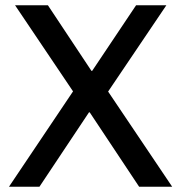

<svg xmlns="http://www.w3.org/2000/svg" viewBox="-20 -706 686 726"><path d="M14 0 256.2 -360.5 37 -686H161.2L325.8 -438H328.5L494.5 -686H609L388.8 -359.8L631 0H506L319.2 -281.2H316.5L129.2 0Z"/></svg>

Font: Chivo Medium
Style: Regular
Weight: 500
Designer: Hector Gatti
Foundry: Omnibus-Type
Version: Version 2.002